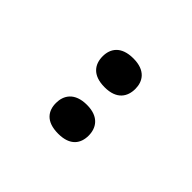

<svg xmlns="http://www.w3.org/2000/svg" viewBox="3 -937 494 494"><g transform="rotate(-45 249.5 -690.5)"><path d="M334 -631C361 -631 386 -646 386 -690C386 -735 361 -750 334 -750C306 -750 281 -735 281 -690C281 -646 306 -631 334 -631ZM164 -631C191 -631 217 -646 217 -690C217 -735 191 -750 164 -750C136 -750 112 -735 112 -690C112 -646 136 -631 164 -631Z"/></g></svg>

Font: Noto Serif Myanmar Condensed SemiBold
Style: Regular
Weight: 600
Width: 3
Designer: Ben Mitchell and the Monotype Design Team
Foundry: Monotype Imaging Inc.
Version: Version 2.106